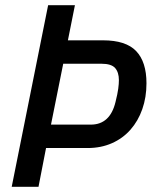

<svg xmlns="http://www.w3.org/2000/svg" viewBox="-20 -718 594 738"><path d="M25 0 165 -698H268L241 -563H376Q464 -563 503.5 -521.5Q543 -480 543 -398Q543 -344 527 -298.5Q511 -253 481.5 -219.5Q452 -186 410 -167.5Q368 -149 317 -149H157L128 0ZM176 -239H329Q403 -239 424 -326Q432 -358 434.5 -377Q437 -396 437 -410Q437 -440 422.5 -456.5Q408 -473 370 -473H223Z"/></svg>

Font: IBM Plex Sans Cond Medm
Style: Italic
Weight: 500
Width: 3
Italic angle: -11°
Designer: Mike Abbink, Paul van der Laan, Pieter van Rosmalen
Foundry: Bold Monday
Version: Version 1.3